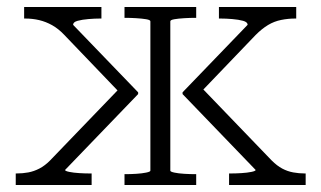

<svg xmlns="http://www.w3.org/2000/svg" viewBox="-20 -529 919 549"><path d="M854 0H635V-33H640Q654 -33 670.5 -34Q687 -35 699 -37.5Q711 -40 711 -43L502 -260V-265L688 -458Q688 -466 675 -469.5Q662 -473 644 -474.5Q626 -476 611 -476H606V-509H827V-476H824Q804 -476 784 -472Q764 -468 746.5 -457.5Q729 -447 711 -429L548 -259L551 -284L757 -70Q772 -55 787 -47Q802 -39 818.5 -36Q835 -33 852 -33H854ZM25 0V-33H27Q45 -33 61 -36Q77 -39 92.5 -47Q108 -55 123 -70L329 -284L327 -259L164 -429Q147 -447 129 -457Q111 -467 92 -471.5Q73 -476 52 -476H49V-509H270V-476H266Q251 -476 233 -474.5Q215 -473 202 -469.5Q189 -466 189 -458L375 -265V-260L166 -43Q166 -40 178 -37.5Q190 -35 206.5 -34Q223 -33 237 -33H242V0ZM336 -478V-509H541V-478H538Q524 -478 507 -477Q490 -476 478.5 -474Q467 -472 467 -468V-41Q467 -38 478.5 -35.5Q490 -33 507 -32Q524 -31 538 -31H541V0H336V-31H339Q353 -31 369.5 -32Q386 -33 398 -35.5Q410 -38 410 -41V-468Q410 -472 398 -474Q386 -476 369.5 -477Q353 -478 339 -478Z"/></svg>

Font: Roboto Serif 36pt ExtraLight
Style: Regular
Weight: 250
Designer: Greg Gazdowicz
Foundry: Commercial Type
Version: Version 1.008